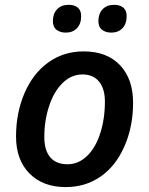

<svg xmlns="http://www.w3.org/2000/svg" viewBox="-20 -760 613 789"><path d="M411.1 -342.8Q411.1 -395 387.2 -424.6Q363.3 -454.1 318.8 -454.1Q273.4 -454.1 237.5 -419.2Q201.7 -384.3 181.9 -324.5Q162.1 -264.6 162.1 -196.8Q162.1 -142.6 186.3 -113.8Q210.4 -85 257.8 -85Q301.8 -85 336.9 -118.2Q372.1 -151.4 391.6 -211.2Q411.1 -271 411.1 -342.8ZM526.9 -337.9Q526.9 -239.3 491.2 -158.4Q455.6 -77.6 393.3 -34.4Q331.1 8.8 250 8.8Q156.2 8.8 101.1 -47.1Q45.9 -103 45.9 -199.2Q45.9 -296.4 80.8 -377.4Q115.7 -458.5 178.7 -503.7Q241.7 -548.8 324.2 -548.8Q419.4 -548.8 473.1 -492.2Q526.9 -435.5 526.9 -337.9ZM197.3 -673.8Q197.3 -703.1 214.4 -721.7Q231.4 -740.2 262.2 -740.2Q285.6 -740.2 299.6 -728.8Q313.5 -717.3 313.5 -693.8Q313.5 -662.1 296.1 -644Q278.8 -626 250.5 -626Q227.5 -626 212.4 -637.5Q197.3 -648.9 197.3 -673.8ZM384.3 -673.8Q384.3 -703.1 401.4 -721.7Q418.5 -740.2 449.2 -740.2Q472.7 -740.2 486.6 -728.8Q500.5 -717.3 500.5 -693.8Q500.5 -662.1 483.2 -644Q465.8 -626 437.5 -626Q414.6 -626 399.4 -637.5Q384.3 -648.9 384.3 -673.8Z"/></svg>

Font: Open Sans Semibold
Style: Italic
Weight: 600
Italic angle: -12°
Foundry: Ascender Corporation
Version: Version 1.10